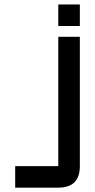

<svg xmlns="http://www.w3.org/2000/svg" viewBox="-20 -655 431 870"><path d="M244.1 -488.3H341.8V97.7Q341.8 195.3 244.1 195.3H48.8V97.7H244.1ZM244.1 -537.1V-634.8H341.8V-537.1Z"/></svg>

Font: BabelStone Moon Runes
Style: Regular
Weight: 400
Designer: Andrew West
Foundry: BabelStone
Version: Version 7.001 March 14, 2022